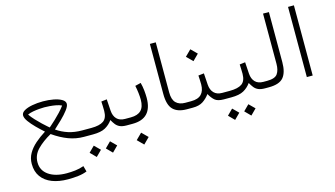

<svg xmlns="http://www.w3.org/2000/svg" viewBox="-102 -999 2935 1684"><g transform="rotate(-15 1365.0 -157.5)"><path d="M248 -132.8Q213.9 -163.1 179.4 -197.5Q145 -231.9 122.1 -263.9Q99.1 -295.9 99.1 -319.3Q99.1 -343.8 127.2 -360.4Q155.3 -377 200.9 -385.5Q246.6 -394 299.3 -394Q348.6 -394 393.8 -385.5Q439 -377 467.5 -360.1Q496.1 -343.3 496.1 -319.3Q496.1 -297.4 470.9 -264.4Q445.8 -231.4 408.9 -195.3Q372.1 -159.2 337.4 -127.9Q386.2 -94.2 442.1 -76.4Q498 -58.6 565.9 -58.6H595.2V0H565.9Q495.6 0 428.5 -24.9Q361.3 -49.8 290 -99.6Q213.9 -57.1 164.3 -6.6Q114.7 43.9 114.7 111.3Q114.7 184.6 175.5 227.1Q236.3 269.5 338.9 269.5Q376.5 269.5 416 265.1Q455.6 260.7 495.1 246.6L509.3 298.8Q472.7 313.5 428.7 318.6Q384.8 323.7 336.4 323.7Q254.4 323.7 192.9 299.8Q131.3 275.9 96.9 228.5Q62.5 181.2 62.5 111.3Q62.5 59.1 87.2 16.1Q111.8 -26.9 153.8 -63.5Q195.8 -100.1 248 -132.8ZM297.9 -340.3Q278.3 -340.3 250 -338.1Q221.7 -335.9 192.9 -330.6Q164.1 -325.2 143.6 -315.4Q162.6 -288.1 188.7 -260.3Q214.8 -232.4 239.7 -209Q264.6 -185.5 281.2 -171.4Q297.9 -157.2 297.9 -157.2Q297.9 -157.2 314.5 -171.6Q331.1 -186 356 -209.2Q380.9 -232.4 407 -260.3Q433.1 -288.1 452.6 -314.9Q431.6 -325.2 403.1 -330.6Q374.5 -335.9 345.9 -338.1Q317.4 -340.3 297.9 -340.3Z M969.7 0H955.1Q916.5 0 893.8 -10.3Q871.1 -20.5 856.4 -39.1Q841.8 -57.6 828.1 -82.5Q800.8 -43.9 761 -22Q721.2 0 648.4 0H575.7V-58.6H649.4Q724.1 -58.6 760.3 -83.7Q796.4 -108.9 796.9 -174.3Q796.9 -195.3 795.9 -217.5Q794.9 -239.7 793.9 -259.8L844.7 -266.1L851.6 -160.6Q855 -112.8 881.1 -85.7Q907.2 -58.6 955.1 -58.6H969.7ZM725.6 147.9 776.9 96.7 828.6 147.9 776.9 199.7ZM578.1 147.9 629.4 96.7 681.2 147.9 629.4 199.7Z M1186.5 -188.5Q1186.5 0 1008.3 0H950.2V-58.6H1008.3Q1070.3 -58.6 1101.3 -89.6Q1132.3 -120.6 1132.3 -187Q1132.3 -213.9 1128.2 -248.3Q1124 -282.7 1117.2 -315.4L1169.4 -328.1Q1178.7 -293.5 1182.6 -256.8Q1186.5 -220.2 1186.5 -188.5ZM1005.9 147.9 1060.1 94.2 1114.3 147.9 1060.1 202.1Z M1516.1 0H1501.5Q1418.5 0 1377.2 -41.5Q1335.9 -83 1335.9 -183.1V-637.7H1389.2V-182.6Q1389.2 -116.7 1419.2 -87.6Q1449.2 -58.6 1501.5 -58.6H1516.1Z M1851.6 0H1836.9Q1780.8 0 1755.1 -22.7Q1729.5 -45.4 1709.5 -82.5Q1683.1 -45.9 1647.9 -22.9Q1612.8 0 1555.7 0H1496.6V-58.6H1555.7Q1619.1 -58.6 1648.9 -89.4Q1678.7 -120.1 1678.7 -179.2Q1678.7 -199.2 1677.5 -220Q1676.3 -240.7 1675.3 -259.8L1726.6 -265.6L1733.4 -161.1Q1736.8 -113.3 1763.2 -85.9Q1789.6 -58.6 1836.9 -58.6H1851.6ZM1611.8 -446.8 1666 -500.5 1720.2 -446.8 1666 -392.6Z M2226.1 0H2211.4Q2172.9 0 2150.1 -10.3Q2127.4 -20.5 2112.8 -39.1Q2098.1 -57.6 2084.5 -82.5Q2057.1 -43.9 2017.3 -22Q1977.5 0 1904.8 0H1832V-58.6H1905.8Q1980.5 -58.6 2016.6 -83.7Q2052.7 -108.9 2053.2 -174.3Q2053.2 -195.3 2052.2 -217.5Q2051.3 -239.7 2050.3 -259.8L2101.1 -266.1L2107.9 -160.6Q2111.3 -112.8 2137.5 -85.7Q2163.6 -58.6 2211.4 -58.6H2226.1ZM1981.9 147.9 2033.2 96.7 2085 147.9 2033.2 199.7ZM1834.5 147.9 1885.7 96.7 1937.5 147.9 1885.7 199.7Z M2206.5 0V-58.6H2246.1Q2317.4 -58.6 2340.3 -91.6Q2363.3 -124.5 2363.3 -182.1V-637.7H2416.5V-182.6Q2416.5 -89.8 2378.9 -44.9Q2341.3 0 2245.6 0Z M2590.3 -637.7H2643.6V-0.5H2590.3Z"/></g></svg>

Font: Vazir Thin UI
Style: Thin-UI
Weight: 100
Designer: Saber Rastikerdar
Foundry: Saber Rastikerdar
Version: Version 30.0.0